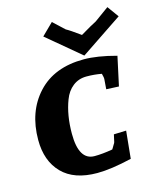

<svg xmlns="http://www.w3.org/2000/svg" viewBox="-115 -849 795 945"><g transform="rotate(-15 282.0 -377.0)"><path d="M264 11Q146 11 85 -51.5Q24 -114 24 -221Q24 -365 108 -456Q192 -547 343 -547Q412 -547 508 -521L476 -373L412 -376L416 -428Q417 -432 411 -455Q374 -462 334 -462Q294 -462 264.5 -439Q235 -416 220 -376Q192 -303 192 -208Q192 -73 272 -73Q312 -73 364 -82Q368 -88 370.5 -92.5Q373 -97 376 -102Q383 -112 383 -116L391 -152L454 -154L440 -14Q334 11 264 11ZM239 -765 296 -712Q315 -702 366 -665Q428 -702 449 -712L522 -765L564 -707L351 -564L180 -707Z"/></g></svg>

Font: Andada SC
Style: Bold Italic
Weight: 700
Italic angle: -8.29999°
Designer: Carolina Giovagnoli
Foundry: Carolina Giovagnoli
Version: Version 1.003